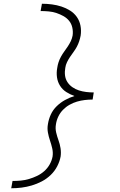

<svg xmlns="http://www.w3.org/2000/svg" viewBox="-20 -853 640 1026"><path d="M40 153 47 114Q69 114 91 112Q113 110 135 103.5Q157 97 178 87Q199 77 216.5 61.5Q234 46 245.5 25.5Q257 5 261 -17Q264 -39 259 -60.5Q254 -82 247 -102.5Q240 -123 236 -145Q232 -167 236 -189Q240 -216 251.5 -241Q263 -266 283 -285.5Q303 -305 327.5 -318.5Q352 -332 378 -340Q355 -348 334.5 -361Q314 -374 301 -394.5Q288 -415 284.5 -440Q281 -465 286 -491Q288 -506 293 -521Q298 -536 306 -550.5Q314 -565 323.5 -578Q333 -591 342 -604.5Q351 -618 358 -632.5Q365 -647 368 -663Q371 -684 366.5 -705Q362 -726 349.5 -741.5Q337 -757 319 -767Q301 -777 281.5 -783.5Q262 -790 240.5 -792Q219 -794 197 -794L204 -833Q231 -833 257.5 -829.5Q284 -826 308.5 -818Q333 -810 354.5 -796.5Q376 -783 390.5 -762.5Q405 -742 410 -716Q415 -690 411 -663Q408 -647 403 -632Q398 -617 390.5 -603Q383 -589 373 -575.5Q363 -562 354 -548.5Q345 -535 338 -520.5Q331 -506 329 -491Q325 -470 327.5 -450Q330 -430 340.5 -414Q351 -398 367 -387Q383 -376 401.5 -370Q420 -364 440.5 -361.5Q461 -359 481 -359L480 -353L475 -321Q454 -321 433 -318.5Q412 -316 391.5 -310Q371 -304 351.5 -293Q332 -282 316.5 -266Q301 -250 291.5 -230Q282 -210 279 -189Q275 -167 280 -145.5Q285 -124 292.5 -103.5Q300 -83 303.5 -61Q307 -39 304 -17Q299 10 285.5 36Q272 62 250.5 82.5Q229 103 203 116.5Q177 130 150 138Q123 146 95.5 149.5Q68 153 40 153Z"/></svg>

Font: Iosevka Curly Slab XLtEx
Style: Italic
Weight: 200
Width: 7
Italic angle: -9°
Monospace: yes
Designer: Belleve Invis
Foundry: Belleve Invis
Version: Version 11.1.0; ttfautohint (v1.8.3)